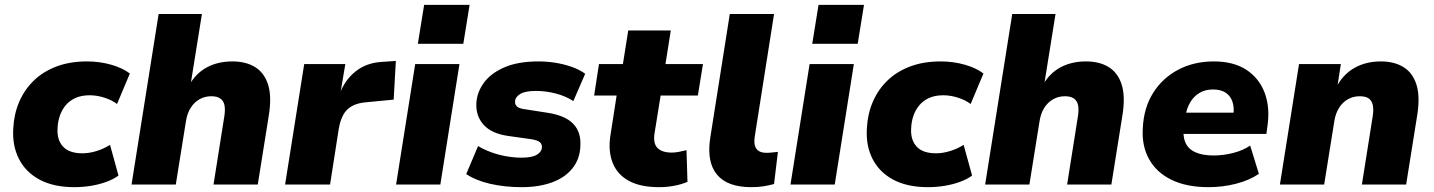

<svg xmlns="http://www.w3.org/2000/svg" viewBox="-20 -763 5930 794"><path d="M288 11Q202 11 144 -20Q86 -51 58 -106.5Q30 -162 35 -234Q38 -292 59.5 -342Q81 -392 119.5 -429.5Q158 -467 213.5 -488Q269 -509 340 -509Q392 -509 439.5 -495.5Q487 -482 517 -459L464 -333Q443 -349 412 -359Q381 -369 351 -369Q317 -369 292.5 -358Q268 -347 252 -328Q236 -309 227.5 -284.5Q219 -260 218 -232Q215 -185 240.5 -157Q266 -129 321 -129Q349 -129 379.5 -138.5Q410 -148 435 -164L470 -37Q450 -22 420 -11Q390 0 356 5.5Q322 11 288 11Z M524 0 636 -705H815L768 -412H763Q791 -461 836.5 -485Q882 -509 941 -509Q997 -509 1035 -485.5Q1073 -462 1088.5 -413.5Q1104 -365 1092 -288L1046 0H863L908 -284Q912 -311 908 -329Q904 -347 890.5 -356Q877 -365 854 -365Q827 -365 805 -352.5Q783 -340 768.5 -317Q754 -294 749 -262L707 0Z M1159 0 1238 -498H1408L1387 -372H1384Q1404 -430 1449 -466.5Q1494 -503 1558 -507L1617 -511L1608 -351L1493 -340Q1458 -337 1435 -324Q1412 -311 1399.5 -288Q1387 -265 1381 -231L1345 0Z M1708 -582 1734 -743H1922L1896 -582ZM1618 0 1697 -498H1880L1801 0Z M2138 11Q2068 11 2008.5 -2.5Q1949 -16 1908 -43L1957 -159Q1982 -144 2012.5 -133Q2043 -122 2075 -116.5Q2107 -111 2136 -111Q2180 -111 2200 -123Q2220 -135 2221 -153Q2222 -167 2212.5 -175Q2203 -183 2179 -187L2080 -201Q2012 -211 1979.5 -247.5Q1947 -284 1950 -338Q1953 -383 1982 -422Q2011 -461 2067 -485Q2123 -509 2207 -509Q2242 -509 2276.5 -503.5Q2311 -498 2343 -487Q2375 -476 2400 -458L2351 -345Q2319 -366 2277.5 -376.5Q2236 -387 2197 -387Q2152 -387 2131.5 -374.5Q2111 -362 2110 -344Q2109 -331 2117.5 -323Q2126 -315 2146 -312L2242 -297Q2317 -286 2350.5 -251Q2384 -216 2380 -158Q2378 -105 2347 -66.5Q2316 -28 2262 -8.5Q2208 11 2138 11Z M2706 11Q2627 11 2579 -16Q2531 -43 2512.5 -92.5Q2494 -142 2505 -207L2530 -368H2437L2457 -498H2556L2578 -637H2754L2732 -498H2887L2866 -368H2712L2687 -213Q2680 -170 2699 -151Q2718 -132 2758 -132Q2772 -132 2787.5 -135Q2803 -138 2819 -142L2823 -11Q2797 0 2767 5.5Q2737 11 2706 11Z M3087 11Q2988 11 2945 -41Q2902 -93 2917 -192L2998 -705H3181L3101 -197Q3098 -175 3102 -160.5Q3106 -146 3118 -138.5Q3130 -131 3150 -131Q3162 -131 3173.5 -132.5Q3185 -134 3197 -135L3181 -2Q3159 4 3136.5 7.5Q3114 11 3087 11Z M3339 -582 3365 -743H3553L3527 -582ZM3249 0 3328 -498H3511L3432 0Z M3818 11Q3732 11 3674 -20Q3616 -51 3588 -106.5Q3560 -162 3565 -234Q3568 -292 3589.5 -342Q3611 -392 3649.5 -429.5Q3688 -467 3743.5 -488Q3799 -509 3870 -509Q3922 -509 3969.5 -495.5Q4017 -482 4047 -459L3994 -333Q3973 -349 3942 -359Q3911 -369 3881 -369Q3847 -369 3822.5 -358Q3798 -347 3782 -328Q3766 -309 3757.5 -284.5Q3749 -260 3748 -232Q3745 -185 3770.5 -157Q3796 -129 3851 -129Q3879 -129 3909.5 -138.5Q3940 -148 3965 -164L4000 -37Q3980 -22 3950 -11Q3920 0 3886 5.5Q3852 11 3818 11Z M4054 0 4166 -705H4345L4298 -412H4293Q4321 -461 4366.5 -485Q4412 -509 4471 -509Q4527 -509 4565 -485.5Q4603 -462 4618.5 -413.5Q4634 -365 4622 -288L4576 0H4393L4438 -284Q4442 -311 4438 -329Q4434 -347 4420.5 -356Q4407 -365 4384 -365Q4357 -365 4335 -352.5Q4313 -340 4298.5 -317Q4284 -294 4279 -262L4237 0Z M4978 11Q4887 11 4824.5 -19.5Q4762 -50 4731.5 -105.5Q4701 -161 4706 -234Q4710 -317 4748.5 -378.5Q4787 -440 4852 -474.5Q4917 -509 5000 -509Q5081 -509 5134 -474.5Q5187 -440 5210 -379Q5233 -318 5221 -238L5217 -209H4851L4864 -297H5094L5080 -284Q5085 -317 5077 -341.5Q5069 -366 5049 -379.5Q5029 -393 4996 -393Q4964 -393 4940 -378.5Q4916 -364 4901.5 -339Q4887 -314 4882 -281L4876 -247Q4870 -205 4881 -176.5Q4892 -148 4922 -134Q4952 -120 4999 -120Q5039 -120 5080 -130.5Q5121 -141 5150 -161L5186 -44Q5146 -17 5091 -3Q5036 11 4978 11Z M5273 0 5352 -498H5525L5511 -408H5509Q5538 -459 5584.5 -484Q5631 -509 5690 -509Q5746 -509 5784 -485.5Q5822 -462 5837.5 -413.5Q5853 -365 5841 -288L5795 0H5612L5657 -284Q5661 -311 5657 -329Q5653 -347 5640 -356Q5627 -365 5603 -365Q5576 -365 5554 -352.5Q5532 -340 5517.5 -317Q5503 -294 5498 -262L5456 0Z"/></svg>

Font: Nunito Sans 10pt Black
Style: Italic
Weight: 900
Italic angle: -9°
Designer: Vernon Adams
Foundry: Vernon Adams
Version: Version 3.101;gftools[0.9.27]